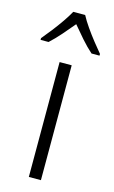

<svg xmlns="http://www.w3.org/2000/svg" viewBox="-147 -812 511 859"><g transform="rotate(15 108.5 -382.5)"><path d="M136 0H80V-532H136ZM136 -765Q148 -742 167.5 -714Q187 -686 208 -659.5Q229 -633 245 -614V-606H208Q183 -628 157 -657.5Q131 -687 108 -715Q85 -687 59 -657.5Q33 -628 9 -606H-28V-614Q-11 -634 10 -661Q31 -688 50 -715.5Q69 -743 81 -765Z"/></g></svg>

Font: Noto Sans Georgian SemiCondensed Light
Style: Regular
Weight: 300
Width: 4
Designer: Monotype Design Team, Akaki Razmadze
Foundry: Google LLC
Version: Version 2.005; ttfautohint (v1.8.4.7-5d5b)